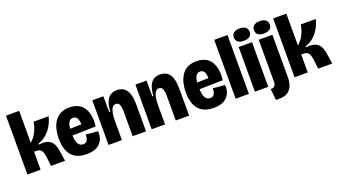

<svg xmlns="http://www.w3.org/2000/svg" viewBox="-67 -1343 3789 2134"><g transform="rotate(-20 1827.5 -276.0)"><path d="M35 0V-696H191V-318Q216 -340 235 -365.5Q254 -391 267 -418Q280 -445 288 -473Q296 -501 300 -528H478Q470 -493 453.5 -455.5Q437 -418 411 -383.5Q385 -349 349 -322Q313 -295 267 -280V-269Q318 -275 352 -268Q386 -261 408 -243Q430 -225 442.5 -196Q455 -167 461 -129L481 0H314L304 -89Q300 -128 292.5 -155.5Q285 -183 268.5 -197.5Q252 -212 218 -212H191V0Z M734 13Q668 13 623 -7Q578 -27 550.5 -63Q523 -99 510.5 -148Q498 -197 498 -254Q498 -311 510.5 -362.5Q523 -414 549.5 -454.5Q576 -495 619.5 -518Q663 -541 726 -541Q786 -541 829 -519.5Q872 -498 897 -457.5Q922 -417 930.5 -362.5Q939 -308 930 -242L603 -235V-314L809 -319L786 -273Q792 -324 786 -356Q780 -388 765 -403.5Q750 -419 726 -419Q700 -419 683.5 -401Q667 -383 660 -349Q653 -315 653 -266Q653 -180 673 -141.5Q693 -103 734 -103Q752 -103 764 -110Q776 -117 783 -130Q790 -143 793 -160Q796 -177 795 -196L938 -183Q941 -150 933 -115.5Q925 -81 902 -51.5Q879 -22 838.5 -4.5Q798 13 734 13Z M995 0V-315V-528H1126L1127 -341H1139Q1144 -412 1162 -456Q1180 -500 1211.5 -520.5Q1243 -541 1288 -541Q1364 -541 1401 -486.5Q1438 -432 1438 -318V0H1280V-288Q1280 -346 1267.5 -373.5Q1255 -401 1226 -401Q1201 -401 1185 -380.5Q1169 -360 1161 -321Q1153 -282 1153 -226V0Z M1505 0V-315V-528H1636L1637 -341H1649Q1654 -412 1672 -456Q1690 -500 1721.5 -520.5Q1753 -541 1798 -541Q1874 -541 1911 -486.5Q1948 -432 1948 -318V0H1790V-288Q1790 -346 1777.5 -373.5Q1765 -401 1736 -401Q1711 -401 1695 -380.5Q1679 -360 1671 -321Q1663 -282 1663 -226V0Z M2237 13Q2171 13 2126 -7Q2081 -27 2053.5 -63Q2026 -99 2013.5 -148Q2001 -197 2001 -254Q2001 -311 2013.5 -362.5Q2026 -414 2052.5 -454.5Q2079 -495 2122.5 -518Q2166 -541 2229 -541Q2289 -541 2332 -519.5Q2375 -498 2400 -457.5Q2425 -417 2433.5 -362.5Q2442 -308 2433 -242L2106 -235V-314L2312 -319L2289 -273Q2295 -324 2289 -356Q2283 -388 2268 -403.5Q2253 -419 2229 -419Q2203 -419 2186.5 -401Q2170 -383 2163 -349Q2156 -315 2156 -266Q2156 -180 2176 -141.5Q2196 -103 2237 -103Q2255 -103 2267 -110Q2279 -117 2286 -130Q2293 -143 2296 -160Q2299 -177 2298 -196L2441 -183Q2444 -150 2436 -115.5Q2428 -81 2405 -51.5Q2382 -22 2341.5 -4.5Q2301 13 2237 13Z M2498 0V-696H2655V0Z M2726 0V-528H2884V0ZM2805 -573Q2760 -573 2736 -591.5Q2712 -610 2712 -646Q2712 -681 2736 -700Q2760 -719 2805 -719Q2851 -719 2875 -700Q2899 -681 2899 -646Q2899 -611 2875 -592Q2851 -573 2805 -573Z M2958 167Q2947 167 2936 166.5Q2925 166 2914 164L2901 33Q2932 33 2947.5 19Q2963 5 2963 -32V-528H3125V-26Q3125 27 3112 64Q3099 101 3076 124Q3053 147 3023 157Q2993 167 2958 167ZM3043 -573Q2998 -573 2974 -591.5Q2950 -610 2950 -646Q2950 -681 2974 -700Q2998 -719 3043 -719Q3089 -719 3113 -700Q3137 -681 3137 -646Q3137 -611 3113 -592Q3089 -573 3043 -573Z M3195 0V-696H3351V-318Q3376 -340 3395 -365.5Q3414 -391 3427 -418Q3440 -445 3448 -473Q3456 -501 3460 -528H3638Q3630 -493 3613.5 -455.5Q3597 -418 3571 -383.5Q3545 -349 3509 -322Q3473 -295 3427 -280V-269Q3478 -275 3512 -268Q3546 -261 3568 -243Q3590 -225 3602.5 -196Q3615 -167 3621 -129L3641 0H3474L3464 -89Q3460 -128 3452.5 -155.5Q3445 -183 3428.5 -197.5Q3412 -212 3378 -212H3351V0Z"/></g></svg>

Font: Bricolage Grotesque 72pt SemiCondensed ExtraBold
Style: Regular
Weight: 800
Width: 4
Designer: Mathieu Triay
Foundry: Atelier Triay
Version: Version 1.001;gftools[0.9.33.dev8+g029e19f]